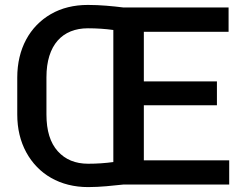

<svg xmlns="http://www.w3.org/2000/svg" viewBox="-20 -741 1001 771"><path d="M333 -721.2C276.9 -721.2 227.1 -709 184.6 -684.6C99.1 -635.3 49.3 -544.9 49.3 -429.7V-281.2C49.3 -224.1 61.5 -173.3 85.4 -129.4C133.3 -41.5 221.2 10.3 334 10.3C384.3 10.3 432.6 4.4 476.1 0H900.4V-97.2H557.6V-318.4H851.1V-414.1H557.6V-613.3H897.9V-710.9H476.1C432.6 -716.3 383.3 -721.2 333 -721.2ZM166.5 -430.7C166.5 -561 231 -627.4 333 -627.4C368.7 -627.4 403.3 -625 435.1 -620.6V-90.3C403.3 -85.9 369.1 -83.5 334 -83.5C282.7 -83.5 242.2 -100.1 211.9 -133.8C181.6 -167.5 166.5 -216.3 166.5 -281.2Z"/></svg>

Font: Vazirmatn Medium
Style: Regular
Weight: 500
Designer: Saber Rastikerdar
Foundry: Saber Rastikerdar
Version: Version 33.003